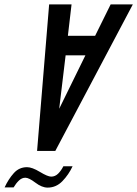

<svg xmlns="http://www.w3.org/2000/svg" viewBox="-20 -854 625 874"><path d="M584.7 -834H483.7L413 -691H289L305.7 -834H203.7L148.8 -167H231.8ZM368.7 -602 249.5 -359 278.7 -602ZM213 -50C202.3 -50 185.2 -57.2 161.6 -71.5C137.9 -85.8 118.5 -93 103.1 -93C79.1 -93 59 -84 42.9 -66C26.7 -48 12.7 -26.3 1 -1H42C49 -13 57 -23.3 66 -32C75 -40.7 84.8 -45 95.5 -45C106.1 -45 121.3 -37.5 141.1 -22.5C160.8 -7.5 179.4 0 196.7 0C222.7 0 245.2 -9.8 264.2 -29.5C283.2 -49.2 298.6 -71.7 310.4 -97H268.4C261.6 -83.7 253.7 -72.5 244.6 -63.5C235.5 -54.5 225 -50 213 -50Z"/></svg>

Font: Din Kursivschrift
Style: Condensed Italic Polish
Weight: 400
Version: Version 1.07